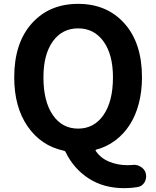

<svg xmlns="http://www.w3.org/2000/svg" viewBox="-20 -772 810 995"><path d="M205.1 -371.1Q205.1 -247.1 253.4 -176.3Q301.8 -105.5 384.8 -105.5Q467.8 -105.5 516.6 -176.3Q565.4 -247.1 565.4 -371.1Q565.4 -489.3 516.6 -557.1Q467.8 -625 384.8 -625Q301.8 -625 253.4 -557.1Q205.1 -489.3 205.1 -371.1ZM667 83Q670.9 82 673.8 82Q693.4 82 710 92.8Q729.5 104.5 735.4 126Q737.3 134.8 737.3 141.6Q737.3 157.2 729.5 171.9Q717.8 192.4 694.3 197.3Q661.1 203.1 624 203.1Q516.6 203.1 439 152.3Q361.3 101.6 320.3 16.6Q317.4 9.8 309.6 8.8Q192.4 -16.6 123 -117.2Q53.7 -217.8 53.7 -371.1Q53.7 -548.8 144.5 -650.4Q235.4 -752 384.8 -752Q534.2 -752 625 -650.4Q715.8 -548.8 715.8 -371.1Q715.8 -297.9 699.2 -234.9Q682.6 -171.9 651.9 -124.5Q621.1 -77.1 577.6 -44.4Q534.2 -11.7 480.5 2.9Q472.7 4.9 476.6 10.7Q502 47.9 545.9 65.9Q589.8 84 640.6 84Q654.3 84 667 83Z"/></svg>

Font: Gen Jyuu Gothic Bold
Style: Bold
Weight: 700
Designer: [Source Han Sans]
Ryoko NISHIZUKA  (kana & ideographs); Paul D. Hunt (Latin, Greek & Cyrillic); Wenlong ZHANG  (bopomofo
Version: Version 1.002.20150607